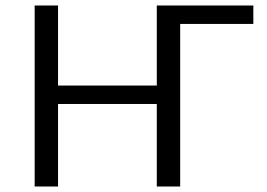

<svg xmlns="http://www.w3.org/2000/svg" viewBox="-20 -678 971 698"><path d="M550 0V-658H635V0ZM106 0V-658H191V0ZM134 -300V-367H608V-300ZM590 -591V-658H901V-591Z"/></svg>

Font: Ysabeau Office Medium
Style: Regular
Weight: 500
Designer: Christian Thalmann (Catharsis Fonts)
Version: Version 2.001;gftools[0.9.30]; featfreeze: tnum,lnum,ss02